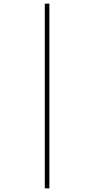

<svg xmlns="http://www.w3.org/2000/svg" viewBox="-20 -782 517 1050"><path d="M225 -762H250V248H225Z"/></svg>

Font: Noto Sans Lao UI SemCond Thin
Style: Regular
Weight: 100
Width: 4
Designer: Monotype Design Team
Foundry: Monotype Imaging Inc.
Version: Version 2.000; ttfautohint (v1.8.4.7-5d5b)